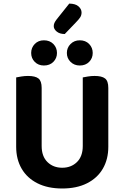

<svg xmlns="http://www.w3.org/2000/svg" viewBox="-20 -1042 699 1078"><path d="M329.3 16.3Q248.3 16.3 190.4 -12.9Q132.4 -42 101.6 -94.8Q70.8 -147.6 70.8 -217.9V-286.1H213.9V-222.3Q213.9 -164.1 246.5 -132.1Q279.1 -100.2 329.3 -100.2Q379.4 -100.2 412.1 -132.1Q444.7 -164.1 444.7 -222.3V-286.1H588.1V-217.9Q588.1 -147.6 557.3 -94.8Q526.5 -42 468.5 -12.9Q410.6 16.3 329.3 16.3ZM213.9 -254.3H70.8V-607.3Q80.5 -609.3 99.5 -612.5Q118.6 -615.6 137.2 -615.6Q177.7 -615.6 195.8 -601.5Q213.9 -587.4 213.9 -548.3ZM588.1 -253H444.7V-607.3Q454.3 -609.3 473.4 -612.5Q492.5 -615.6 511.1 -615.6Q551.5 -615.6 569.8 -601.5Q588.1 -587.4 588.1 -548.3ZM299.9 -744.6Q299.9 -715 279.6 -694.6Q259.3 -674.2 226.5 -674.2Q195.2 -674.2 175.1 -694.6Q155 -715 155 -744.6Q155 -774.2 175.1 -795Q195.2 -815.7 226.5 -815.7Q259.3 -815.7 279.6 -795Q299.9 -774.2 299.9 -744.6ZM500.6 -744.6Q500.6 -715 480.5 -694.6Q460.4 -674.2 427.9 -674.2Q396.9 -674.2 376.1 -694.6Q355.4 -715 355.4 -744.6Q355.4 -774.2 376.1 -795Q396.9 -815.7 427.9 -815.7Q460.4 -815.7 480.5 -795Q500.6 -774.2 500.6 -744.6ZM297.8 -932.8 368.8 -1021.8Q403.7 -1021.4 420.8 -1006.2Q437.9 -990.9 437.9 -972Q437.9 -956.3 430.1 -944.5Q422.3 -932.7 407 -917.1L343.6 -851Q315.4 -851 298.6 -864.7Q281.8 -878.3 281.8 -895.2Q281.8 -904.5 285.5 -913Q289.2 -921.5 297.8 -932.8Z"/></svg>

Font: Baloo Tamma 2
Style: Regular
Weight: 400
Designer: Divya Kowshik, Shuchita Grover and Ek Type
Foundry: Ek Type
Version: Version 1.700